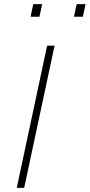

<svg xmlns="http://www.w3.org/2000/svg" viewBox="-20 -909 434 929"><path d="M61 0 208 -688H244L97 0ZM338 -828 351 -889H394L381 -828ZM128 -828 141 -889H184L171 -828Z"/></svg>

Font: Saira Thin
Style: Italic
Weight: 100
Italic angle: -12°
Designer: Hector Gatti with collaboration of the Omnibus-Type team
Foundry: Omnibus-Type
Version: Version 1.101